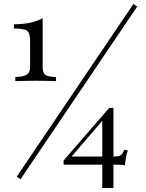

<svg xmlns="http://www.w3.org/2000/svg" viewBox="-20 -844 733 963"><path d="M668 -811 83 55 64 42 649 -824ZM261 -458V-437Q211 -439 164 -439Q113 -439 57 -437V-458Q95 -458 113 -469Q131 -480 131 -507V-636Q131 -678 116 -689.5Q101 -701 50 -701V-722Q143 -723 194 -753V-507Q194 -478 208.5 -468Q223 -458 261 -458ZM607 -15Q595 -18 569 -18H549V99H493V-18H299V-39L528 -303H549V-59H557Q573 -59 581.5 -63.5Q590 -68 593 -72.5Q596 -77 604 -93L621 -90Q608 -46 607 -15ZM493 -59V-238L339 -59Z"/></svg>

Font: Playfair Display
Style: Regular
Weight: 400
Designer: Claus Eggers S?rensen
Foundry: Claus Eggers S?rensen
Version: Version 1.003